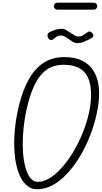

<svg xmlns="http://www.w3.org/2000/svg" viewBox="-20 -1406 761 1436"><path d="M257.5 9.5Q209 9.5 173.8 -24.8Q138.5 -59 117.2 -119.2Q96 -179.5 89.2 -259Q82.5 -338.5 90.5 -429.5Q98.5 -520.5 121.5 -615.5Q149.5 -730.5 194.8 -811.8Q240 -893 305.8 -936Q371.5 -979 460 -979Q539 -979 591.5 -953.8Q644 -928.5 674 -884.5Q704 -840.5 714.5 -783.5Q725 -726.5 719.5 -662.5Q713 -589.5 692.8 -512Q672.5 -434.5 640.2 -359Q608 -283.5 566.2 -217.2Q524.5 -151 475 -99.8Q425.5 -48.5 370.8 -19.5Q316 9.5 257.5 9.5ZM179.5 -591Q162.5 -514 155.2 -436.2Q148 -358.5 151 -288.5Q154 -218.5 167.5 -163.8Q181 -109 204.8 -77.5Q228.5 -46 263 -46Q306 -46 350.5 -73Q395 -100 437.8 -147Q480.5 -194 518.2 -254.5Q556 -315 586 -383Q616 -451 635 -519.8Q654 -588.5 659 -651.5Q663.5 -709 657 -758Q650.5 -807 628.2 -843.8Q606 -880.5 564 -901Q522 -921.5 455.5 -921.5Q380 -921.5 327 -883Q274 -844.5 238.5 -770.8Q203 -697 179.5 -591ZM555.5 -1083.5Q542.5 -1083.5 527.2 -1092Q512 -1100.5 496.2 -1112Q480.5 -1123.5 465.2 -1132Q450 -1140.5 436.5 -1140.5Q417.5 -1140.5 404.2 -1131.8Q391 -1123 375 -1110.5Q368 -1105.5 361 -1106.5Q354 -1107.5 348 -1112.8Q342 -1118 338.5 -1125.8Q335 -1133.5 335 -1141.5Q335 -1150 340.2 -1156.8Q345.5 -1163.5 364 -1171.5Q381.5 -1180 400.8 -1185.2Q420 -1190.5 443.5 -1190.5Q458 -1190.5 474.2 -1181.8Q490.5 -1173 506.5 -1161.8Q522.5 -1150.5 537.2 -1141.8Q552 -1133 564 -1133Q589 -1133 603 -1143.2Q617 -1153.5 636 -1166Q646.5 -1173 656.2 -1168.8Q666 -1164.5 672.2 -1155.8Q678.5 -1147 678.5 -1140Q678.5 -1131 671 -1125.5Q663.5 -1120 645.5 -1110.5Q627 -1101.5 606 -1092.5Q585 -1083.5 555.5 -1083.5ZM416 -1333.5Q397.5 -1333.5 390.2 -1341.2Q383 -1349 383 -1360Q383 -1371 390.2 -1378.5Q397.5 -1386 416 -1386H674.5Q692.5 -1386 700 -1378.5Q707.5 -1371 707.5 -1360Q707.5 -1349.5 699.8 -1341.5Q692 -1333.5 674.5 -1333.5Z"/></svg>

Font: Edu QLD Hand
Style: Regular
Weight: 400
Designer: Tina and Corey Anderson, Eben Sorkin
Foundry: Sorkin Type Co.
Version: Version 2.000